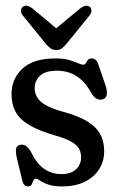

<svg xmlns="http://www.w3.org/2000/svg" viewBox="-20 -652 419 683"><path d="M198.9 -32.7Q231.9 -32.7 250.2 -49.6Q268.5 -66.5 268.5 -92.5Q268.5 -109.7 261 -122.9Q253.6 -136.1 234.5 -147.4Q215.3 -158.7 180.3 -168.8Q119.2 -186.2 84.5 -206.9Q49.7 -227.6 35.3 -254.5Q21 -281.4 21 -317.2Q21 -371.9 60.1 -408.1Q99.2 -444.2 177.4 -444.2Q206.2 -444.2 225.2 -438.7Q244.1 -433.1 256.4 -427.6Q268.6 -422 276.6 -422Q282.5 -422 285.4 -427.6Q288.3 -433.1 292.6 -438.7Q296.8 -444.2 305.9 -444.2Q314.1 -444.2 320.5 -438.9Q326.8 -433.6 331.5 -417.6L355.9 -346.7Q361.7 -328 359.9 -315.9Q358 -303.7 348 -299.5Q337 -295.1 325.9 -299.9Q314.8 -304.8 306.4 -318.5Q290.3 -348.6 271.2 -366.4Q252.1 -384.3 230 -392.4Q207.9 -400.5 182.4 -400.5Q140.7 -400.5 122 -382.3Q103.3 -364.2 103.3 -338.8Q103.3 -320.9 112.3 -305.7Q121.2 -290.4 143.2 -277.8Q165.1 -265.2 204 -254.5Q255.5 -240.9 287.8 -221.9Q320.1 -202.8 335.4 -176.5Q350.6 -150.2 350.6 -114.6Q350.6 -78 332.5 -49.7Q314.3 -21.4 280.9 -5.1Q247.5 11.2 201.8 11.2Q169.6 11.2 150.8 4.3Q131.9 -2.7 122.4 -9.6Q112.9 -16.5 107.9 -16.5Q101.2 -16.5 98.6 -9.6Q96 -2.7 92.7 4.3Q89.3 11.2 80 11.2Q72.2 11.2 66.8 6Q61.5 0.9 59 -11.5L40.4 -87.4Q35.5 -110.4 36.9 -121.7Q38.3 -133 49.7 -136.2Q60.1 -139.5 70.3 -134Q80.4 -128.5 89.6 -112.5Q109.9 -70.5 136.6 -51.6Q163.3 -32.7 198.9 -32.7ZM197.2 -537.1 94.3 -622.8Q84.3 -630.3 75.4 -631.5Q66.6 -632.7 60.3 -627.2Q55.3 -622.8 54.5 -614.3Q53.8 -605.8 61.5 -596.4L140.7 -498.8Q150.3 -487.2 159.1 -480.6Q167.8 -474 180.6 -474Q192.6 -474 201.1 -480.8Q209.5 -487.5 218.8 -498.8L297.9 -596.4Q305.5 -605.8 305.1 -614.3Q304.7 -622.8 299.8 -627.2Q293.5 -632.7 285 -631.5Q276.4 -630.3 266.1 -622.8L162.6 -537.1Z"/></svg>

Font: Fraunces 144pt S100 Black
Style: Regular
Weight: 900
Version: Version 1.000